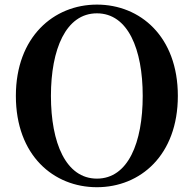

<svg xmlns="http://www.w3.org/2000/svg" viewBox="-20 -779 825 818"><path d="M392.9 18.6C578.1 18.6 737.7 -118.1 737.7 -370.5C737.7 -623.3 577.4 -759.4 392.9 -759.4C208.6 -759.4 47.6 -621.5 47.6 -370.5C47.6 -116.5 208.6 18.6 392.9 18.6ZM392.9 -18C260.6 -18 197 -170.4 197 -370.5C197 -569.1 260.6 -722.2 392.9 -722.2C525.4 -722.2 588 -569.1 588 -370.5C588 -170.4 525.4 -18 392.9 -18Z"/></svg>

Font: Source Han Serif TW VF
Style: Regular
Weight: 250
Designer: Ryoko NISHIZUKA 西塚涼子 (kana & ideographs); Frank Grießhammer (Latin, Greek & Cyrillic); Wenlong ZHANG 张文龙 (bopomofo); San
Foundry: Adobe
Version: Version 2.002;hotconv 1.1.0;makeotfexe 2.6.0